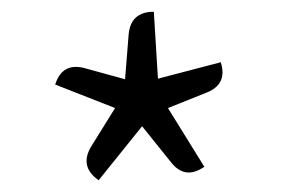

<svg xmlns="http://www.w3.org/2000/svg" viewBox="-20 -809 483 327"><path d="M148 -502Q115 -525 135 -559L176 -625L74 -665Q86 -703 124 -693L193 -674L199 -749Q202 -789 242 -789L249 -675L356 -703Q368 -665 331 -651L266 -625L328 -525Q295 -502 271 -533L222 -594Z"/></svg>

Font: Swei Half Moon CJK SC
Style: Light
Weight: 300
Version: Version 2.071